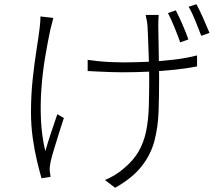

<svg xmlns="http://www.w3.org/2000/svg" viewBox="-20 -830 1040 911"><path d="M733 -759Q732 -749 731.5 -736Q731 -723 731 -706Q731 -696 731.5 -673.5Q732 -651 732.5 -622Q733 -593 733.5 -562.5Q734 -532 734.5 -505.5Q735 -479 735 -463Q735 -378 732.5 -303Q730 -228 713 -162.5Q696 -97 652 -41Q608 15 526 61L478 24Q499 16 523 1.5Q547 -13 564 -28Q611 -66 636.5 -109.5Q662 -153 673 -206Q684 -259 686 -322.5Q688 -386 688 -463Q688 -485 687 -520.5Q686 -556 684.5 -594Q683 -632 682 -662.5Q681 -693 680 -705Q679 -722 676 -735Q673 -748 671 -759ZM396 -546Q416 -543 444.5 -540Q473 -537 504.5 -535.5Q536 -534 563 -534Q623 -534 685 -537Q747 -540 805.5 -547Q864 -554 915 -567V-515Q866 -505 807.5 -499Q749 -493 686.5 -490Q624 -487 562 -487Q537 -487 505.5 -488Q474 -489 445 -490.5Q416 -492 396 -493ZM233 -745Q230 -734 226.5 -719Q223 -704 219 -690Q206 -629 194 -557.5Q182 -486 176.5 -410.5Q171 -335 174.5 -259.5Q178 -184 195 -113Q206 -151 221.5 -198Q237 -245 252 -288L283 -270Q273 -241 260.5 -200.5Q248 -160 236.5 -122.5Q225 -85 220 -62Q218 -52 216.5 -40.5Q215 -29 216 -20Q217 -13 218 -5Q219 3 220 9L177 16Q168 -15 156 -64.5Q144 -114 135.5 -174Q127 -234 127 -297Q127 -378 135 -453.5Q143 -529 153 -592Q163 -655 168 -696Q170 -712 171 -727Q172 -742 172 -752ZM814 -781Q828 -755 845.5 -714.5Q863 -674 874 -643L835 -629Q824 -661 807.5 -701Q791 -741 777 -768ZM912 -810Q926 -784 943.5 -745Q961 -706 974 -674L935 -660Q922 -694 906.5 -732.5Q891 -771 875 -798Z"/></svg>

Font: Noto Sans SC Thin Light
Style: Regular
Weight: 300
Version: Version 2.004-H2;hotconv 1.0.118;makeotfexe 2.5.65603